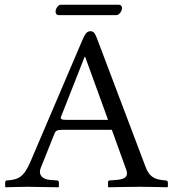

<svg xmlns="http://www.w3.org/2000/svg" viewBox="-20 -790 735 812"><path d="M263 -283C241 -283 234 -286 238 -296L338 -550H340L437 -283ZM152 -79 210 -224C215 -237 221 -241 245 -241H453L514 -72C524 -44 510 -32 472 -29L444 -27C439 -27 437 -24 437 -19V0L438 2C438 2 536 0 571 0C610 0 687 2 687 2L690 0V-19C690 -24 685 -27 680 -27L669 -28C629 -32 609 -47 595 -86L390 -628C382 -648 377 -658 363 -658C348 -658 340 -648 329 -622L107 -102C79 -38 54 -30 10 -27C5 -27 2 -24 2 -19V0L4 2C4 2 68 0 94 0C118 0 227 2 227 2L229 0V-19C229 -24 225 -27 221 -27L192 -29C155 -32 142 -54 152 -79ZM472 -726C485 -726 496 -744 496 -756C496 -762 492 -770 482 -770H237C226 -770 215 -753 215 -741C215 -734 219 -726 228 -726Z"/></svg>

Font: Linux Libertine O C
Style: Regular
Weight: 400
Designer: Philipp H. Poll
Foundry: Philipp H. Poll
Version: Version 4.0.3